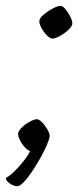

<svg xmlns="http://www.w3.org/2000/svg" viewBox="-62 -520 267 657"><path d="M-2 117Q-16 117 -29 107.5Q-42 98 -42 89Q-30 83 -13 66.5Q4 50 19 31Q34 12 41 -3Q27 -8 13.5 -28Q0 -48 0 -62Q0 -71 12 -83Q24 -95 39.5 -103.5Q55 -112 64 -112Q72 -112 82 -101.5Q92 -91 100 -77.5Q108 -64 108 -54Q107 -44 98.5 -24Q90 -4 76.5 20Q63 44 48 66.5Q33 89 19.5 103Q6 117 -2 117ZM117 -388Q109 -388 97.5 -400Q86 -412 78.5 -427Q71 -442 73 -451Q75 -460 89 -471.5Q103 -483 119.5 -491.5Q136 -500 145 -500Q153 -500 163 -487.5Q173 -475 180 -460Q187 -445 185 -436Q183 -428 170.5 -416.5Q158 -405 142.5 -396.5Q127 -388 117 -388Z"/></svg>

Font: Texturina 72pt 72pt Light
Style: Italic
Weight: 300
Italic angle: -11°
Designer: Guillermo Torres Carreño
Foundry: Omnibus-Type
Version: Version 1.002; ttfautohint (v1.8.3)